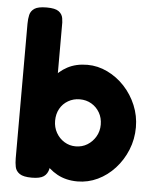

<svg xmlns="http://www.w3.org/2000/svg" viewBox="-52 -763 668 817"><g transform="rotate(5 281.5 -354.5)"><path d="M309 8Q260 8 222.5 -12.5Q185 -33 160.5 -68Q136 -103 123.5 -148Q111 -193 112 -244Q112 -293 125 -338Q138 -383 162.5 -417Q187 -451 223.5 -470.5Q260 -490 309 -490Q353 -490 394.5 -470Q436 -450 468 -415.5Q500 -381 518.5 -336.5Q537 -292 537 -243Q537 -192 518.5 -146.5Q500 -101 468 -66Q436 -31 395 -11.5Q354 8 309 8ZM288 -140Q316 -140 338 -153.5Q360 -167 373.5 -190Q387 -213 387 -241Q387 -270 374 -292.5Q361 -315 339 -328Q317 -341 289 -341Q262 -341 239.5 -328Q217 -315 204.5 -292.5Q192 -270 192 -241Q192 -213 205 -190Q218 -167 240 -153.5Q262 -140 288 -140ZM114 9Q78 9 62 -2Q46 -13 42.5 -30.5Q39 -48 39 -67V-642Q39 -663 43 -680Q47 -697 62.5 -707.5Q78 -718 115 -718Q151 -718 166 -707Q181 -696 184 -678.5Q187 -661 186 -642V-36Q181 -13 165 -2Q149 9 114 9Z"/></g></svg>

Font: Fredoka SemiBold
Style: Regular
Weight: 600
Designer: Ben Nathan
Foundry: Milena B. Brandão, Ben Nathan
Version: Version 2.001